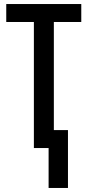

<svg xmlns="http://www.w3.org/2000/svg" viewBox="-20 -734 435 952"><path d="M221 198V0H148V-625H11V-714H383V-625H247V-89H317V198Z"/></svg>

Font: Noto Sans ExtraCondensed Medium
Style: Regular
Weight: 500
Width: 2
Designer: Monotype Design Team
Foundry: Monotype Imaging Inc.
Version: Version 2.013; ttfautohint (v1.8.4.7-5d5b)